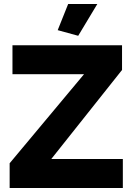

<svg xmlns="http://www.w3.org/2000/svg" viewBox="-20 -935 665 955"><path d="M464 -915H319L267 -785L369 -757ZM28 0H591V-144H235L587 -587V-710H42V-566H398L28 -123Z"/></svg>

Font: Raleway
Style: ExtraBold
Weight: 800
Designer: Matt McInerney, Pablo Impallari, Rodrigo Fuenzalida
Foundry: Matt McInerney, Pablo Impallari, Rodrigo Fuenzalida
Version: Version 3.000